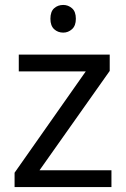

<svg xmlns="http://www.w3.org/2000/svg" viewBox="-20 -757 510 777"><path d="M431 0H39V-58L327 -468H56V-536H424V-470L140 -68H431ZM236 -737Q256 -737 271.5 -723.5Q287 -710 287 -681Q287 -653 271.5 -639Q256 -625 236 -625Q214 -625 199 -639Q184 -653 184 -681Q184 -710 199 -723.5Q214 -737 236 -737Z"/></svg>

Font: Noto Sans Oriya
Style: Regular
Weight: 400
Designer: Amélie Bonet and Sol Matas
Foundry: Google LLC
Version: Version 2.006